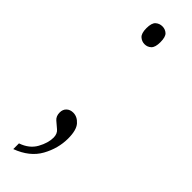

<svg xmlns="http://www.w3.org/2000/svg" viewBox="-236 -513 667 667"><g transform="rotate(45 97.5 -180.0)"><path d="M90 -426Q76 -426 65.5 -435.5Q55 -445 55 -470Q55 -496 65.5 -505Q76 -514 90 -514Q104 -514 114 -505Q124 -496 124 -470Q124 -445 114 -435.5Q104 -426 90 -426ZM25 126Q63 113 79.5 83Q96 53 96 27Q96 8 84 -2Q72 -12 60.5 -22Q49 -32 49 -50Q49 -65 58.5 -74Q68 -83 83 -83Q103 -83 118.5 -65.5Q134 -48 134 -7Q134 42 109 87Q84 132 25 154Z"/></g></svg>

Font: Noto Serif Condensed ExtraLight
Style: Regular
Weight: 200
Width: 3
Designer: Monotype Design Team
Foundry: Monotype Imaging Inc.
Version: Version 2.013; ttfautohint (v1.8.4.7-5d5b)